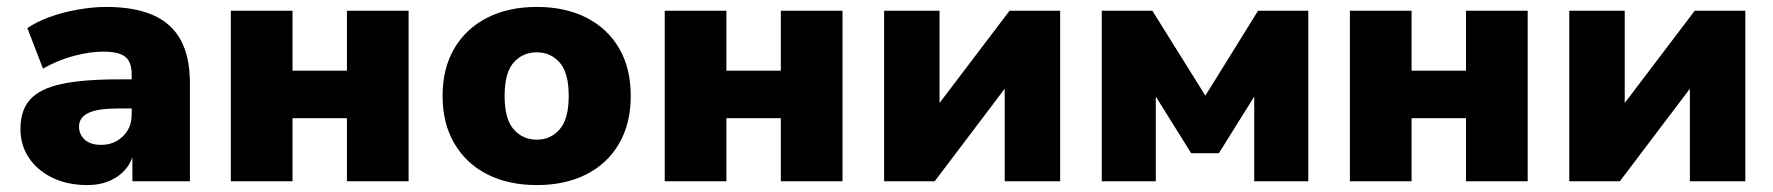

<svg xmlns="http://www.w3.org/2000/svg" viewBox="-20 -523 5116 554"><path d="M232 11Q175 11 131.5 -10Q88 -31 63.5 -67.5Q39 -104 39 -151Q39 -205 67 -236Q95 -267 157 -280.5Q219 -294 322 -294H377V-210H322Q293 -210 271.5 -207Q250 -204 236 -197.5Q222 -191 215 -181Q208 -171 208 -158Q208 -135 224.5 -120Q241 -105 272 -105Q297 -105 316.5 -116Q336 -127 348 -146.5Q360 -166 360 -192V-308Q360 -344 341.5 -359Q323 -374 278 -374Q240 -374 194 -362Q148 -350 104 -325L59 -442Q85 -460 123.5 -474Q162 -488 205.5 -495.5Q249 -503 286 -503Q368 -503 421.5 -479.5Q475 -456 501.5 -407.5Q528 -359 528 -283V0H362V-93H368Q363 -61 345 -38Q327 -15 298 -2Q269 11 232 11Z M646 0V-492H824V-319H981V-492H1159V0H981V-182H824V0Z M1529 11Q1447 11 1386 -20Q1325 -51 1291 -109Q1257 -167 1257 -246Q1257 -326 1291 -383.5Q1325 -441 1386 -472Q1447 -503 1529 -503Q1611 -503 1672 -472Q1733 -441 1766.5 -383.5Q1800 -326 1800 -246Q1800 -167 1766.5 -109Q1733 -51 1672 -20Q1611 11 1529 11ZM1529 -120Q1569 -120 1595 -150Q1621 -180 1621 -246Q1621 -313 1595 -342.5Q1569 -372 1529 -372Q1488 -372 1462 -342.5Q1436 -313 1436 -246Q1436 -180 1462 -150Q1488 -120 1529 -120Z M1898 0V-492H2076V-319H2233V-492H2411V0H2233V-182H2076V0Z M2531 0V-492H2691V-189H2663L2893 -492H3039V0H2879V-304H2907L2677 0Z M3159 0V-492H3305L3458 -247L3610 -492H3755V0H3599V-286H3625L3497 -81H3417L3289 -286H3315V0Z M3875 0V-492H4053V-319H4210V-492H4388V0H4210V-182H4053V0Z M4508 0V-492H4668V-189H4640L4870 -492H5016V0H4856V-304H4884L4654 0Z"/></svg>

Font: Nunito Sans 12pt Black
Style: Regular
Weight: 900
Designer: Vernon Adams
Foundry: Vernon Adams
Version: Version 3.101;gftools[0.9.27]